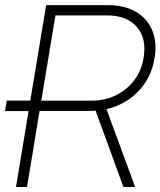

<svg xmlns="http://www.w3.org/2000/svg" viewBox="-24 -748 642 768"><path d="M40 0 90.3 -303.7H-3.9L2.9 -345.7H97.2L160.6 -727.5H407.2Q473.1 -727.5 518.8 -701.2Q564.5 -674.8 584.7 -627.2Q605 -579.6 594.2 -515.1Q581.1 -436 528.8 -382.3Q476.6 -328.6 401.9 -311.5L516.6 0H469.7L358.4 -305.2Q347.2 -304.2 335.9 -304.2H134.3L84 0ZM141.1 -345.2H341.8Q395 -345.2 439.2 -366.7Q483.4 -388.2 512.7 -426.8Q542 -465.3 550.3 -516.6Q563.5 -594.7 523.2 -640.6Q482.9 -686.5 403.3 -686.5H197.8Z"/></svg>

Font: Inter Display ExtraLight
Style: Italic
Weight: 200
Italic angle: -9.39999°
Designer: Rasmus Andersson
Foundry: rsms
Version: Version 4.000;git-a52131595